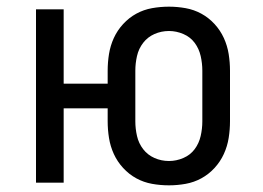

<svg xmlns="http://www.w3.org/2000/svg" viewBox="-20 -548 790 576"><path d="M487 8Q461 8 436 3.5Q411 -1 389 -13Q367 -25 349.5 -44Q332 -63 321.5 -86Q311 -109 307 -134Q303 -159 303 -184V-223H171V0H88V-520H171V-297H303V-336Q303 -361 307 -386Q311 -411 321.5 -434Q332 -457 349.5 -476Q367 -495 389 -507Q411 -519 436 -523.5Q461 -528 487 -528Q512 -528 537 -523.5Q562 -519 584 -507Q606 -495 623.5 -476Q641 -457 651.5 -434Q662 -411 666 -386Q670 -361 670 -336V-184Q670 -159 666 -134Q662 -109 651.5 -86Q641 -63 623.5 -44Q606 -25 584 -13Q562 -1 537 3.5Q512 8 487 8ZM487 -65Q509 -65 530 -74Q551 -83 564 -100.5Q577 -118 582 -140Q587 -162 587 -184V-336Q587 -358 582 -380Q577 -402 564 -419.5Q551 -437 530 -446Q509 -455 487 -455Q464 -455 443.5 -446Q423 -437 409.5 -419.5Q396 -402 391 -380Q386 -358 386 -336V-184Q386 -162 391 -140Q396 -118 409.5 -100.5Q423 -83 443.5 -74Q464 -65 487 -65Z"/></svg>

Font: Iosevka Aile
Style: Regular
Weight: 400
Designer: Belleve Invis
Foundry: Belleve Invis
Version: Version 28.0.1; ttfautohint (v1.8.4)